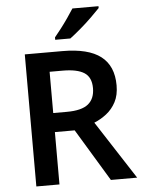

<svg xmlns="http://www.w3.org/2000/svg" viewBox="-61 -986 767 1034"><g transform="rotate(-5 322.0 -469.0)"><path d="M296 -714Q436 -714 503.5 -662Q571 -610 571 -505Q571 -452 551.5 -415Q532 -378 500.5 -353.5Q469 -329 434 -315L638 0H496L325 -283H218V0H93V-714ZM288 -609H218V-386H292Q372 -386 407.5 -415Q443 -444 443 -501Q443 -560 405 -584.5Q367 -609 288 -609ZM511 -928Q494 -910 464.5 -881Q435 -852 402 -824Q369 -796 345 -778H263V-791Q278 -809 298 -835Q318 -861 337 -888.5Q356 -916 370 -938H511Z"/></g></svg>

Font: Noto Sans New Tai Lue Semibold
Style: Regular
Weight: 400
Designer: Monotype Design Team
Foundry: Monotype Imaging Inc.
Version: Version 2.004; ttfautohint (v1.8.4.7-5d5b)